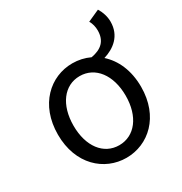

<svg xmlns="http://www.w3.org/2000/svg" viewBox="-173 -862 952 1004"><g transform="rotate(-30 303.0 -360.0)"><path d="M303 -63C209 -63 146 -146 146 -271C146 -396 209 -480 303 -480C397 -480 461 -396 461 -271C461 -146 397 -63 303 -63ZM303 13C436 13 554 -91 554 -271C554 -371 518 -448 463 -497C526 -516 586 -560 586 -646C586 -678 575 -709 560 -733L489 -701C500 -683 505 -660 505 -640C505 -577 470 -545 407 -534C375 -549 340 -557 303 -557C170 -557 52 -452 52 -271C52 -91 170 13 303 13Z"/></g></svg>

Font: Noto Sans CJK HK
Style: Regular
Weight: 400
Designer: Ryoko NISHIZUKA 西塚涼子 (kana, bopomofo & ideographs); Paul D. Hunt (Latin, Greek & Cyrillic); Sandoll Communications 산돌커뮤니
Foundry: Adobe
Version: Version 2.004;hotconv 1.0.118;makeotfexe 2.5.65603